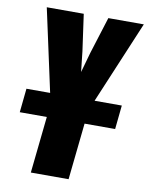

<svg xmlns="http://www.w3.org/2000/svg" viewBox="-89 -875 727 939"><g transform="rotate(10 274.0 -405.0)"><path d="M25.4 -281.2H159.7L129.9 0H317.4L347.2 -281.2H499L511.2 -399.9H376L548.3 -809.6H372.1L314.9 -627.4L286.6 -526.9L275.4 -628.4L250 -809.6H66.4L155.3 -399.9H37.6Z"/></g></svg>

Font: Oswald
Style: Heavy
Weight: 800
Designer: Vernon Adams
Foundry: Vernon Adams
Version: 3.0; ttfautohint (v0.95.6-bc232) -l 8 -r 50 -G 200 -x 0 -w "